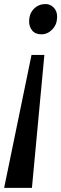

<svg xmlns="http://www.w3.org/2000/svg" viewBox="-26 -768 296 926"><path d="M128 138H-6L126 -503H188ZM249.5 -684Q248.5 -649 226 -625.8Q203.5 -602.5 173.5 -602.5Q144 -602.5 128.8 -621.5Q113.5 -640.5 114.5 -667Q115.5 -704 138.2 -726.2Q161 -748.5 193.5 -748.5Q217 -748.5 233.8 -730.8Q250.5 -713 249.5 -684Z"/></svg>

Font: Merriweather 60pt SemiBold
Style: Italic
Weight: 600
Italic angle: -7.8°
Version: Version 2.101